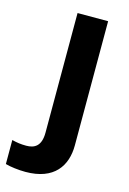

<svg xmlns="http://www.w3.org/2000/svg" viewBox="-184 -605 609 904"><g transform="rotate(15 120.5 -153.0)"><path d="M34 240C174 240 227 159 227 59V-546H78V37C78 103 46 120 6 120C-21 120 -40 117 -64 111V228C-40 235 0 240 34 240Z"/></g></svg>

Font: Noto Sans Gunjala Gondi
Style: Bold
Weight: 700
Designer: Ek Type
Foundry: Ek Type
Version: Version 1.004